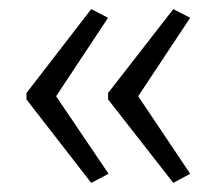

<svg xmlns="http://www.w3.org/2000/svg" viewBox="-20 -482 474 421"><path d="M38 -278V-264L180 -81L218 -101L103 -271L217 -443L180 -462ZM217 -278V-264L360 -81L397 -101L283 -271L397 -443L360 -462Z"/></svg>

Font: Noto Sans Gurmukhi UI ExtraCondensed Light
Style: Regular
Weight: 300
Width: 2
Designer: Jelle Bosma - Monotype Design Team
Foundry: Monotype Imaging Inc.
Version: Version 2.004